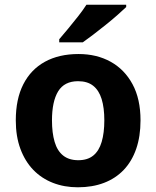

<svg xmlns="http://www.w3.org/2000/svg" viewBox="-20 -786 665 816"><path d="M577.2 -274.5Q577.2 -206.3 558.8 -153.2Q540.4 -100.2 505.8 -63.9Q471.1 -27.6 421.9 -8.8Q372.6 10 310.8 10Q253.5 10 205.1 -8.8Q156.8 -27.6 121.6 -63.9Q86.5 -100.2 66.8 -153.2Q47.1 -206.3 47.1 -274.5Q47.1 -365.3 79.2 -428Q111.3 -490.8 171 -523.6Q230.7 -556.4 313.8 -556.4Q391 -556.4 450.2 -523.6Q509.4 -490.8 543.3 -428Q577.2 -365.3 577.2 -274.5ZM200.9 -274.5Q200.9 -221.3 212.2 -183Q223.5 -144.7 248.5 -124.9Q273.4 -105.1 312.8 -105.1Q352.1 -105.1 376.4 -124.9Q400.8 -144.7 412.1 -183Q423.4 -221.3 423.4 -274.5Q423.4 -328.1 411.9 -365.2Q400.4 -402.3 375.9 -421.6Q351.5 -440.9 311.8 -440.9Q253.6 -440.9 227.2 -397.9Q200.9 -354.8 200.9 -274.5ZM516.3 -756Q501.8 -742 478.7 -721.7Q455.6 -701.4 428.7 -679.9Q401.8 -658.4 376.4 -638.9Q351 -619.4 331.8 -606H231.7V-619.2Q247.9 -638.2 269.4 -663.9Q290.8 -689.6 312.1 -716.8Q333.4 -744 347.4 -766H516.3Z"/></svg>

Font: Noto Sans Khmer
Style: Regular
Weight: 400
Designer: Danh Hong and the Monotype Design Team
Foundry: Monotype Imaging Inc.
Version: Version 2.003